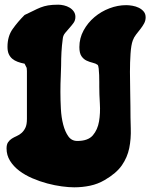

<svg xmlns="http://www.w3.org/2000/svg" viewBox="-20 -798 642 820"><path d="M229 -778Q240 -778 253 -775Q266 -772 277 -765.5Q288 -759 295 -749Q302 -739 302 -726Q302 -711 294 -700Q286 -689 276.5 -678.5Q267 -668 258 -657Q249 -646 248 -632Q244 -603 242.5 -575Q241 -547 241 -518Q241 -502 239.5 -472Q238 -442 238 -406Q238 -370 240 -333Q242 -296 250 -265.5Q258 -235 272 -215.5Q286 -196 310 -196Q356 -196 376.5 -220Q397 -244 403 -279.5Q409 -315 406.5 -355.5Q404 -396 404 -428Q404 -434 404 -448Q404 -462 403.5 -477.5Q403 -493 401.5 -505.5Q400 -518 397 -521Q389 -527 376 -530Q363 -533 350 -539Q337 -545 328 -558Q319 -571 319 -597Q319 -635 337 -668Q355 -701 383.5 -725Q412 -749 447.5 -762.5Q483 -776 519 -776Q531 -776 545.5 -773.5Q560 -771 572.5 -765Q585 -759 593.5 -749Q602 -739 602 -724Q602 -710 595.5 -698Q589 -686 580 -674.5Q571 -663 561.5 -651Q552 -639 547 -625Q540 -606 537.5 -569Q535 -532 535 -491Q535 -450 536 -410.5Q537 -371 537 -346Q537 -295 538.5 -250Q540 -205 532 -165.5Q524 -126 500.5 -92Q477 -58 427 -29Q398 -12 365 -5Q332 2 297 2Q274 2 244 -2Q214 -6 182 -14.5Q150 -23 118.5 -36.5Q87 -50 62.5 -68.5Q38 -87 23 -111Q8 -135 8 -164Q8 -181 14.5 -190.5Q21 -200 30.5 -206Q40 -212 51.5 -217Q63 -222 72.5 -230.5Q82 -239 88.5 -252.5Q95 -266 95 -290V-495L94 -508L85 -526Q69 -529 55.5 -534Q42 -539 32.5 -547Q23 -555 17.5 -567Q12 -579 12 -598Q12 -643 34 -674Q56 -705 85 -734Q107 -744 122.5 -752Q138 -760 153 -766Q168 -772 185.5 -775Q203 -778 229 -778Z"/></svg>

Font: r_Neptun CAT
Style: Regular
Weight: 400
Foundry: Peter Wiegel, CAT-Fonts
Version: Version 1.000;June 8, 2024;FontCreator 14.0.0.2814 32-bit